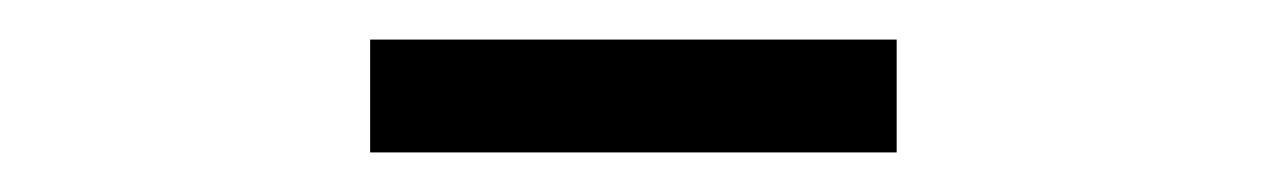

<svg xmlns="http://www.w3.org/2000/svg" viewBox="-20 -678 640 97"><path d="M167 -601V-658H433V-601Z"/></svg>

Font: Source Code Pro
Style: Regular
Weight: 400
Monospace: yes
Designer: Paul D. Hunt, Teo Tuominen
Foundry: Adobe Systems Incorporated
Version: Version 1.018;hotconv 1.0.116;makeotfexe 2.5.65601